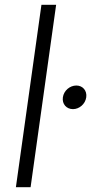

<svg xmlns="http://www.w3.org/2000/svg" viewBox="-20 -777 405 797"><path d="M46 0H107L213 -757H152ZM241 -373C237 -345 256 -324 283 -324C309 -324 334 -345 338 -373C342 -401 323 -422 297 -422C270 -422 245 -401 241 -373Z"/></svg>

Font: Mluvka Light
Style: Italic
Weight: 300
Italic angle: -8°
Designer: Modified by Jiří Krblich, Original typeface by Gumpita Rahayu
Foundry: Gumpita Rahayu & Jiří Krblich
Version: Version 2.000;Glyphs 3.1.1 (3134)